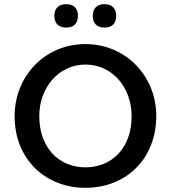

<svg xmlns="http://www.w3.org/2000/svg" viewBox="-20 -889 818 919"><path d="M389 10C582 10 728 -127 728 -334C728 -525 582 -678 389 -678C195 -678 50 -525 50 -333C50 -128 196 10 389 10ZM389 -88C262 -88 168 -182 168 -333C168 -471 262 -580 389 -580C517 -580 610 -471 610 -333C610 -181 516 -88 389 -88ZM480 -757C517 -757 536 -777 536 -813C536 -849 516 -869 480 -869C444 -869 424 -849 424 -813C424 -777 444 -757 480 -757ZM297 -757C333 -757 353 -777 353 -813C353 -849 333 -869 297 -869C261 -869 240 -849 240 -813C240 -777 261 -757 297 -757Z"/></svg>

Font: SN Pro Medium
Style: Regular
Weight: 500
Designer: Tobias Whetton
Foundry: Supernotes
Version: Version 1.003;Glyphs 3.3 (3324)